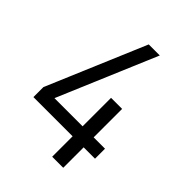

<svg xmlns="http://www.w3.org/2000/svg" viewBox="-199 -794 897 897"><g transform="rotate(45 249.5 -345.0)"><path d="M453 -135H378V0H305V-135H46V-201L253 -690H326L119 -201H305V-389H378V-201H453Z"/></g></svg>

Font: D-DIN
Style: Regular
Weight: 400
Designer: Charles Nix
Foundry: Datto Inc.
Version: Version 1.00